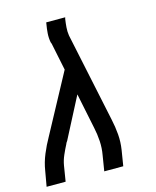

<svg xmlns="http://www.w3.org/2000/svg" viewBox="-111 -812 722 888"><g transform="rotate(-15 250.0 -367.5)"><path d="M1 0 14 -74Q20 -112 35.5 -149.5Q51 -187 71 -222L222 -502L195 -633Q194 -635 193.5 -637Q193 -639 192 -641Q188 -662 189.5 -684Q191 -706 195 -728L196 -735H287L285 -728Q282 -708 280.5 -688Q279 -668 282 -649L372 -222Q380 -186 383 -149Q386 -112 380 -74L368 0H277L289 -74Q295 -107 293 -140.5Q291 -174 284 -206L249 -376L150 -185Q149 -183 148 -181Q147 -179 146 -178V-177Q146 -177 145.5 -177Q145 -177 145 -177Q144 -175 143 -173.5Q142 -172 141 -170V-169Q129 -146 118.5 -122Q108 -98 104 -74L92 0Z"/></g></svg>

Font: Iosevka Curly Slab MdObl
Style: Regular
Weight: 500
Italic angle: -9°
Monospace: yes
Designer: Belleve Invis
Foundry: Belleve Invis
Version: Version 11.0.0; ttfautohint (v1.8.3)